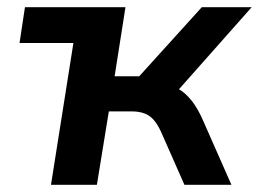

<svg xmlns="http://www.w3.org/2000/svg" viewBox="-20 -511 716 531"><path d="M121 0 183 -392H34L49 -491H327L297 -300H365L538 -491H676L458 -245L428 -279Q454 -277 474 -265Q494 -253 510.5 -232Q527 -211 541 -179L620 0H490L426 -145Q416 -167 405 -179.5Q394 -192 379 -197.5Q364 -203 343 -203H281L248 0Z"/></svg>

Font: Nunito Sans 11pt
Style: Bold Italic
Weight: 700
Italic angle: -9°
Version: Version 3.101;gftools[0.9.27]